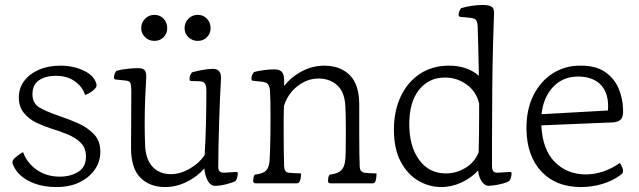

<svg xmlns="http://www.w3.org/2000/svg" viewBox="-20 -820 2580 775"><path d="M208 -65Q159 -65 121.5 -78.5Q84 -92 61 -114Q49 -125 39.5 -141Q30 -157 30 -165Q30 -175 46.5 -188Q63 -201 73 -206Q89 -162 128.5 -134.5Q168 -107 221 -107Q265 -107 296 -126.5Q327 -146 327 -188Q327 -223 305.5 -244Q284 -265 252 -278Q220 -291 187 -301Q158 -310 127.5 -324.5Q97 -339 76.5 -364Q56 -389 56 -427Q56 -464 77.5 -493Q99 -522 137 -538.5Q175 -555 224 -555Q277 -555 320 -534Q363 -513 370 -477Q370 -468 360.5 -459Q351 -450 340 -444Q329 -438 323 -437Q315 -467 284 -490.5Q253 -514 205 -514Q164 -514 137.5 -496Q111 -478 111 -440Q111 -403 138.5 -386.5Q166 -370 219 -352Q258 -339 296 -322Q334 -305 359.5 -278Q385 -251 385 -207Q385 -168 363 -136Q341 -104 301.5 -84.5Q262 -65 208 -65Z M647 -65Q584 -65 546.5 -103Q509 -141 509 -222L510 -455Q510 -475 506.5 -484.5Q503 -494 486 -495L447 -499Q440 -499 440 -507Q440 -522 450 -534Q466 -539 492.5 -542Q519 -545 537 -545Q559 -545 565.5 -534.5Q572 -524 570 -500Q568 -473 566 -423.5Q564 -374 564 -321Q564 -298 564.5 -274.5Q565 -251 566 -228Q570 -173 597 -145.5Q624 -118 667 -117Q704 -116 743 -137.5Q782 -159 806 -194Q810 -257 811.5 -327Q813 -397 813 -452Q813 -472 808 -481.5Q803 -491 786 -492L752 -493Q745 -493 745 -501Q745 -516 755 -528Q772 -533 796.5 -537.5Q821 -542 840 -542Q875 -542 872 -500Q870 -469 868 -423.5Q866 -378 864.5 -327Q863 -276 862 -229.5Q861 -183 861 -151Q860 -134 867 -128Q874 -122 886 -123L934 -126Q940 -126 940 -119Q940 -114 937.5 -104Q935 -94 930 -89Q917 -82 890 -75.5Q863 -69 846 -70Q829 -71 818 -91.5Q807 -112 805 -140Q775 -106 733 -85.5Q691 -65 647 -65ZM603 -655Q581 -655 565.5 -670Q550 -685 550 -706Q550 -729 565.5 -744.5Q581 -760 603 -760Q626 -760 640.5 -744.5Q655 -729 655 -706Q655 -685 640.5 -670Q626 -655 603 -655ZM778 -655Q756 -655 740.5 -670Q725 -685 725 -706Q725 -729 740.5 -744.5Q756 -760 778 -760Q801 -760 815.5 -744.5Q830 -729 830 -706Q830 -685 815.5 -670Q801 -655 778 -655Z M1012 -80Q1002 -80 1002 -90Q1002 -94 1003 -101.5Q1004 -109 1008 -115Q1043 -119 1054.5 -132Q1066 -145 1068 -170Q1069 -183 1070 -211Q1071 -239 1071.5 -275.5Q1072 -312 1072 -348Q1072 -382 1071.5 -409.5Q1071 -437 1070 -450Q1069 -470 1062.5 -479Q1056 -488 1039 -490L1002 -494Q995 -494 995 -502Q995 -517 1005 -529Q1021 -534 1045 -537Q1069 -540 1087 -540Q1109 -540 1118 -529.5Q1127 -519 1127 -495Q1127 -485 1127 -473Q1156 -510 1199 -532.5Q1242 -555 1289 -555Q1353 -555 1391.5 -517Q1430 -479 1430 -398V-277Q1430 -233 1430.5 -202.5Q1431 -172 1432 -148Q1433 -134 1438 -129.5Q1443 -125 1449 -123Q1456 -122 1471.5 -121Q1487 -120 1500 -120Q1500 -115 1499 -105Q1498 -95 1496 -90Q1493 -80 1485 -80H1314Q1304 -80 1304 -90Q1304 -94 1305 -101.5Q1306 -109 1310 -115Q1344 -119 1357 -132Q1370 -145 1373 -170Q1375 -182 1375.5 -217Q1376 -252 1376 -293Q1376 -324 1375.5 -351Q1375 -378 1374 -392Q1371 -448 1342 -475Q1313 -502 1269 -503Q1221 -504 1180.5 -472Q1140 -440 1126 -391Q1125 -365 1125 -338Q1125 -311 1125 -286Q1125 -241 1125.5 -207Q1126 -173 1127 -147Q1128 -126 1144 -123Q1151 -122 1169 -121Q1187 -120 1195 -120Q1195 -115 1194.5 -107Q1194 -99 1192 -94Q1189 -84 1185 -82Q1181 -80 1179 -80Z M1831 -760Q1831 -766 1834 -774Q1837 -782 1841 -787Q1860 -793 1884.5 -796.5Q1909 -800 1928 -800Q1951 -800 1963.5 -793.5Q1976 -787 1974 -761Q1972 -714 1970 -637.5Q1968 -561 1967 -462.5Q1966 -364 1966 -251V-151Q1966 -134 1972 -128Q1978 -122 1990 -123L2039 -126Q2045 -126 2045 -119Q2045 -114 2042.5 -104Q2040 -94 2035 -89Q2027 -84 2011 -79.5Q1995 -75 1978 -72.5Q1961 -70 1950 -70Q1935 -71 1923.5 -89Q1912 -107 1910 -132Q1884 -103 1844 -84Q1804 -65 1761 -65Q1713 -65 1669.5 -90Q1626 -115 1598 -166.5Q1570 -218 1570 -297Q1570 -372 1597.5 -430.5Q1625 -489 1675 -522Q1725 -555 1793 -555Q1828 -555 1858.5 -545Q1889 -535 1913 -514Q1912 -576 1910.5 -629Q1909 -682 1908 -715Q1907 -733 1900.5 -740Q1894 -747 1878 -748L1838 -752Q1831 -753 1831 -760ZM1912 -205Q1913 -237 1913.5 -276Q1914 -315 1914 -357Q1914 -379 1914 -402Q1903 -450 1864 -478.5Q1825 -507 1776 -507Q1711 -507 1671.5 -457.5Q1632 -408 1632 -319Q1632 -229 1672 -174.5Q1712 -120 1780 -120Q1822 -120 1859 -142.5Q1896 -165 1912 -205Z M2165 -314Q2170 -215 2220 -165.5Q2270 -116 2344 -116Q2415 -116 2482 -162Q2484 -160 2489.5 -149Q2495 -138 2495 -130Q2495 -123 2491 -119Q2487 -115 2484 -113Q2451 -89 2409.5 -77Q2368 -65 2325 -65Q2224 -65 2165.5 -127.5Q2107 -190 2105 -297Q2104 -378 2133.5 -436Q2163 -494 2213 -525Q2263 -556 2325 -555Q2386 -555 2423 -529Q2460 -503 2477 -463Q2494 -423 2495 -377Q2496 -350 2487 -339Q2478 -328 2455 -326ZM2313 -511Q2252 -511 2212.5 -469Q2173 -427 2166 -359L2434 -374Q2439 -440 2407 -475.5Q2375 -511 2313 -511Z"/></svg>

Font: Gowun Batang
Style: Regular
Weight: 400
Designer: Yanghee Ryu
Foundry: Yanghee Ryu
Version: Version 2.000